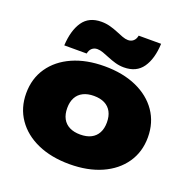

<svg xmlns="http://www.w3.org/2000/svg" viewBox="-147 -971 1103 1127"><g transform="rotate(20 405.0 -407.0)"><path d="M405 18Q291 18 205.5 -20Q120 -58 72.5 -127Q25 -196 25 -287Q25 -379 72.5 -448Q120 -517 205.5 -555Q291 -593 405 -593Q519 -593 604.5 -555Q690 -517 737.5 -448Q785 -379 785 -287Q785 -196 737.5 -127Q690 -58 604.5 -20Q519 18 405 18ZM405 -167Q445 -167 472.5 -181Q500 -195 514.5 -222Q529 -249 529 -287Q529 -326 514.5 -353Q500 -380 472.5 -394Q445 -408 405 -408Q366 -408 338 -394Q310 -380 295.5 -353Q281 -326 281 -288Q281 -249 295.5 -222Q310 -195 338 -181Q366 -167 405 -167ZM139 -627Q144 -722 182 -777Q220 -832 298 -832Q326 -832 352 -825Q378 -818 400.5 -808.5Q423 -799 443 -791.5Q463 -784 479 -784Q499 -784 512.5 -796Q526 -808 530 -830H670Q666 -735 627.5 -680Q589 -625 511 -625Q483 -625 457 -632.5Q431 -640 408.5 -649.5Q386 -659 366 -666Q346 -673 330 -673Q310 -673 296.5 -661Q283 -649 279 -627Z"/></g></svg>

Font: Unbounded Black
Style: Regular
Weight: 900
Designer: Luke Prowse, Jean-Baptiste Morizot, Fátima Lázaro, Florian Runge
Foundry: NaN
Version: Version 1.701;gftools[0.9.28.dev5+ged2979d]